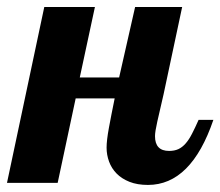

<svg xmlns="http://www.w3.org/2000/svg" viewBox="-58 -520 627 546"><path d="M548.8 -179.2Q485.8 5.9 362.8 5.9Q332.5 5.9 310.3 -2.9Q288.1 -11.7 273.7 -26.4Q259.3 -41 252.2 -60.3Q245.1 -79.6 245.1 -100.1Q245.1 -120.6 251.7 -156.5Q258.3 -192.4 268.1 -240.2H157.2L106 0H-38.1L67.9 -500H211.9L168.9 -299.8H280.8L326.2 -500H460L407.2 -252Q396 -203.6 389.4 -174.6Q382.8 -145.5 382.8 -132.8Q382.8 -90.8 422.9 -90.8Q438 -90.8 449.2 -95.9Q460.4 -101.1 470 -112.1Q479.5 -123 488 -139.6Q496.6 -156.2 506.8 -179.2Z"/></svg>

Font: Lobster
Style: Regular
Weight: 400
Designer: Pablo Impallari
Foundry: Pablo Impallari
Version: Version 1.007; ttfautohint (v1.1) -l 8 -r 50 -G 50 -x 14 -D 